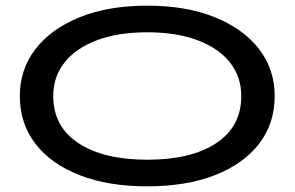

<svg xmlns="http://www.w3.org/2000/svg" viewBox="-20 -647 1040 678"><path d="M500 11Q362 11 261 -28.5Q160 -68 105 -139.5Q50 -211 50 -308Q50 -402 105 -473.5Q160 -545 261 -586Q362 -627 500 -627Q638 -627 739 -586Q840 -545 895 -473.5Q950 -402 950 -308Q950 -211 895 -139.5Q840 -68 739 -28.5Q638 11 500 11ZM500 -83Q655 -83 743.5 -141.5Q832 -200 832 -308Q832 -376 792 -426.5Q752 -477 677.5 -505Q603 -533 500 -533Q397 -533 322.5 -505Q248 -477 208 -426.5Q168 -376 168 -308Q168 -200 257 -141.5Q346 -83 500 -83Z"/></svg>

Font: Inconsolata UltraExpanded SemiBold
Style: Regular
Weight: 600
Width: 9
Monospace: yes
Designer: Raph Levien, Cyreal, Brenton Simpson
Foundry: Raph Levien, Cyreal, Google
Version: Version 3.001; ttfautohint (v1.8.2.53-6de2)